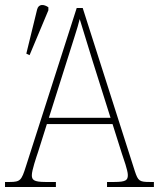

<svg xmlns="http://www.w3.org/2000/svg" viewBox="-23 -746 634 766"><path d="M95 -526 170 -705V-717C153 -729 131 -732 125 -708L82 -532ZM-3 0H200V-20H158C111 -20 104 -29 104 -47C104 -67 122 -119 129 -140L164 -251H426L463 -134C470 -113 487 -66 487 -48C487 -28 481 -20 433 -20H404V0H591V-20H575C533 -20 528 -24 515 -63L307 -714H283L80 -81C63 -27 58 -20 16 -20H-3ZM172 -276 247 -513C262 -563 288 -638 295 -670C307 -631 328 -563 347 -501L418 -276Z"/></svg>

Font: Noto Serif SemiCondensed Thin
Style: Regular
Weight: 100
Width: 4
Designer: Monotype Design Team
Foundry: Monotype Imaging Inc.
Version: Version 2.015